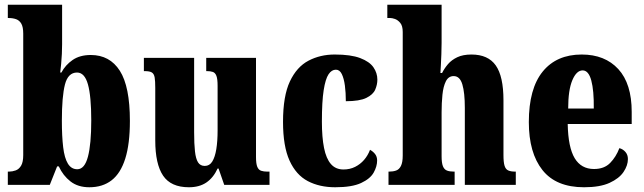

<svg xmlns="http://www.w3.org/2000/svg" viewBox="-20 -780 2716 810"><path d="M357 10Q309 10 277.5 -14.5Q246 -39 228 -78H221L190 0H13V-56H18Q32 -56 46 -61Q60 -66 69 -81Q78 -96 78 -126V-638Q78 -666 70 -680Q62 -694 48 -699Q34 -704 16 -704H13V-760H242V-593Q242 -575 241 -553Q240 -531 238 -510.5Q236 -490 234 -474H239Q256 -506 286.5 -527Q317 -548 363 -548Q443 -548 485.5 -481.5Q528 -415 528 -270Q528 -173 508.5 -111Q489 -49 451 -19.5Q413 10 357 10ZM306 -66Q337 -66 351 -119Q365 -172 365 -272Q365 -374 351 -424Q337 -474 305 -474Q267 -474 254 -423.5Q241 -373 241 -271Q241 -205 246.5 -159Q252 -113 266.5 -89.5Q281 -66 306 -66Z M777 10Q701 10 668 -39Q635 -88 635 -188V-409Q635 -438 632.5 -453Q630 -468 621 -474Q612 -480 590 -480H587V-536H799V-222Q799 -173 802.5 -141.5Q806 -110 815.5 -95Q825 -80 844 -80Q864 -80 875.5 -98.5Q887 -117 892.5 -150.5Q898 -184 898 -230V-418Q898 -447 893 -460Q888 -473 878 -476.5Q868 -480 853 -480H850V-536H1060V-118Q1060 -89 1065.5 -76Q1071 -63 1082 -59.5Q1093 -56 1107 -56H1117V0H926L902 -69H898Q880 -30 850.5 -10Q821 10 777 10Z M1394 10Q1328 10 1278.5 -16Q1229 -42 1201.5 -102.5Q1174 -163 1174 -266Q1174 -375 1203 -436.5Q1232 -498 1281.5 -524Q1331 -550 1392 -550Q1460 -550 1499.5 -535Q1539 -520 1555.5 -496Q1572 -472 1572 -444Q1572 -423 1563 -402Q1554 -381 1525.5 -367Q1497 -353 1439 -353Q1439 -389 1435 -419Q1431 -449 1422 -467.5Q1413 -486 1397 -486Q1379 -486 1366 -466.5Q1353 -447 1345.5 -399.5Q1338 -352 1338 -267Q1338 -201 1347 -156Q1356 -111 1376 -88Q1396 -65 1429 -65Q1456 -65 1478 -76Q1500 -87 1516 -105.5Q1532 -124 1541 -148Q1554 -141 1562.5 -130Q1571 -119 1571 -103Q1571 -78 1556.5 -52Q1542 -26 1503.5 -8Q1465 10 1394 10Z M1619 0V-56H1622Q1638 -56 1651 -60.5Q1664 -65 1671.5 -80Q1679 -95 1679 -124V-645Q1679 -671 1668.5 -683.5Q1658 -696 1646 -700Q1634 -704 1627 -704H1614V-760H1843V-599Q1843 -575 1842 -551Q1841 -527 1840 -506.5Q1839 -486 1838 -472H1845Q1855 -492 1870 -509.5Q1885 -527 1909 -538.5Q1933 -550 1969 -550Q2039 -550 2071.5 -504Q2104 -458 2104 -357V-126Q2104 -96 2108.5 -81Q2113 -66 2124 -61Q2135 -56 2153 -56H2156V0H1941V-325Q1941 -389 1930.5 -424Q1920 -459 1894 -459Q1872 -459 1861 -437Q1850 -415 1846.5 -380Q1843 -345 1843 -306V-121Q1843 -93 1848.5 -79Q1854 -65 1865.5 -60.5Q1877 -56 1895 -56H1898V0Z M2444 10Q2326 10 2268.5 -62.5Q2211 -135 2211 -265Q2211 -406 2269.5 -478Q2328 -550 2434 -550Q2532 -550 2588.5 -488.5Q2645 -427 2645 -308V-257H2375Q2377 -158 2404.5 -112.5Q2432 -67 2486 -67Q2529 -67 2554 -92.5Q2579 -118 2593 -155Q2608 -151 2618.5 -139Q2629 -127 2629 -109Q2629 -82 2610.5 -54.5Q2592 -27 2551.5 -8.5Q2511 10 2444 10ZM2485 -322Q2486 -398 2474.5 -440.5Q2463 -483 2438 -483Q2412 -483 2394.5 -441.5Q2377 -400 2377 -322Z"/></svg>

Font: Noto Serif Khmer ExtraCondensed Black
Style: Regular
Weight: 900
Width: 2
Designer: Danh Hong and the Monotype Design Team
Foundry: Monotype Imaging Inc.
Version: Version 2.004